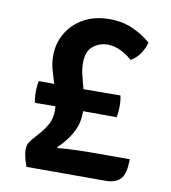

<svg xmlns="http://www.w3.org/2000/svg" viewBox="-75 -713 691 778"><g transform="rotate(10 270.0 -324.0)"><path d="M85.5 0Q75.5 -29.5 72.8 -44Q70 -58.5 70 -69.5Q70 -87.5 79.5 -101Q89 -114.5 100 -126.5L112 -140Q131.5 -161.5 145.5 -186.2Q159.5 -211 159.5 -245.5Q159.5 -254 159 -262L74.5 -261.5Q70 -279.5 70 -306Q70 -332 74.5 -351L138 -350.5Q129.5 -377 121.8 -404.5Q114 -432 114 -463Q114 -512.5 138.2 -554.8Q162.5 -597 207.5 -622.5Q252.5 -648 315 -648Q368 -648 411.2 -628.5Q454.5 -609 485 -581.5Q480 -558.5 463.8 -535Q447.5 -511.5 426 -500Q404 -519.5 377.5 -532.2Q351 -545 324.5 -545Q291 -545 264.5 -524Q238 -503 238 -454.5Q238 -429 244.8 -403.5Q251.5 -378 258.5 -350L410.5 -351Q415 -333.5 415 -306.5Q415 -295 414 -282.8Q413 -270.5 410.5 -261.5L272.5 -262Q272.5 -259 272.5 -255.5Q272.5 -210 250.2 -170.2Q228 -130.5 194 -99.5L197 -97Q233 -100.5 276.8 -101.8Q320.5 -103 369 -103H492.5Q492.5 -42.5 472.2 -21.2Q452 0 410 0Z"/></g></svg>

Font: Signika Negative SemiBold
Style: Regular
Weight: 600
Designer: Anna Giedryś
Foundry: Anna Giedryś
Version: Version 2.000; ttfautohint (v1.8.3) -l 8 -r 50 -G 200 -x 9 -